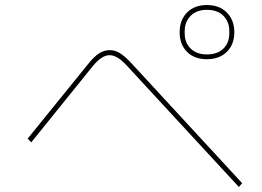

<svg xmlns="http://www.w3.org/2000/svg" viewBox="-20 -800 1040 762"><path d="M693 -672Q693 -720 722 -750Q751 -780 801 -780Q851 -780 880.5 -750Q910 -720 910 -672Q910 -624 880.5 -594.5Q851 -565 801 -565Q751 -565 722 -594.5Q693 -624 693 -672ZM890 -667V-677Q890 -714 866.5 -737.5Q843 -761 801 -761Q760 -761 736.5 -737Q713 -713 713 -677V-667Q713 -631 736.5 -607.5Q760 -584 801 -584Q843 -584 866.5 -607Q890 -630 890 -667ZM482 -541Q445 -581 415 -581Q383 -581 347 -536L104 -235L90 -250L333 -550Q355 -577 374.5 -589Q394 -601 415 -601Q436 -601 454.5 -590Q473 -579 497 -554L941 -73L928 -58Z"/></svg>

Font: IBM Plex Sans JP Thin
Style: Regular
Weight: 100
Designer: Mike Abbink; Paul van der Laan; Pieter van Rosmalen; Wujin Sim; Yejin Wi; Jinhee Kim; Boomi Park; Yona Kim; Kichan Ma
Foundry: Sandoll Inc.
Version: Version 1.001